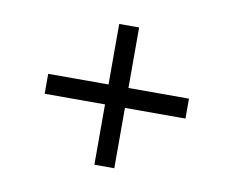

<svg xmlns="http://www.w3.org/2000/svg" viewBox="-52 -474 612 503"><g transform="rotate(10 254.0 -223.0)"><path d="M227.5 -409.5H280.5V-35H227.5ZM441.5 -248.5V-195.5H67V-248.5Z"/></g></svg>

Font: Newsreader 24pt SemiBold
Style: Regular
Weight: 600
Designer: Hugues Gentile
Foundry: Production Type
Version: Version 1.003